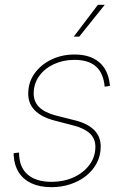

<svg xmlns="http://www.w3.org/2000/svg" viewBox="-20 -776 523 807"><path d="M196.8 10.7Q147.9 10.7 113.3 -5.1Q78.6 -21 59.3 -50.8Q40 -80.6 37.6 -121.6Q37.1 -126.5 37.4 -126.7Q37.6 -127 37.6 -132.3L60.1 -134.8Q60.1 -74.2 95.5 -43Q130.9 -11.7 196.8 -11.7Q247.1 -11.7 288.8 -30.5Q330.6 -49.3 355.7 -82.8Q380.9 -116.2 380.9 -159.2Q380.9 -192.9 358.2 -214.6Q335.4 -236.3 291 -248L208.5 -269.5Q154.3 -283.7 126.5 -312Q98.6 -340.3 98.6 -381.8Q98.6 -430.2 125.2 -467.3Q151.9 -504.4 195.8 -525.6Q239.7 -546.9 293 -546.9Q358.4 -546.9 396.2 -515.1Q434.1 -483.4 441.4 -422.4Q441.9 -419.4 441.7 -418.7Q441.4 -418 441.9 -415L419.9 -411.6Q415 -468.3 383.5 -496.3Q352.1 -524.4 293 -524.4Q245.1 -524.4 206.1 -506.1Q167 -487.8 144.3 -455.8Q121.6 -423.8 121.6 -382.8Q121.6 -348.6 144.8 -325.7Q168 -302.7 214.8 -290.5L297.9 -269.5Q349.1 -256.3 376.2 -229Q403.3 -201.7 403.3 -160.2Q403.3 -122.1 386.7 -90.6Q370.1 -59.1 341.3 -36.4Q312.5 -13.7 275.1 -1.5Q237.8 10.7 196.8 10.7ZM290 -622.1 391.6 -755.9H420.4L313 -622.1Z"/></svg>

Font: Inter 18pt Thin
Style: Italic
Weight: 250
Italic angle: -9.3988°
Version: Version 4.001;git-66647c0bb